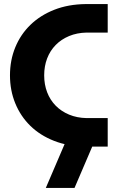

<svg xmlns="http://www.w3.org/2000/svg" viewBox="-20 -720 578 943"><path d="M401 0Q315 -1 246 -28Q177 -55 129 -102Q81 -149 55 -212.5Q29 -276 29 -350Q29 -424 55 -487.5Q81 -551 129.5 -598Q178 -645 246.5 -672Q315 -699 401 -700H509V-560H405Q358 -559 319.5 -543Q281 -527 253.5 -499Q226 -471 211.5 -433Q197 -395 197 -350Q197 -305 211.5 -267Q226 -229 253.5 -201Q281 -173 319.5 -157Q358 -141 405 -140H509V0ZM205 203 304 -28H445L346 203Z"/></svg>

Font: MuseoModerno SemiBold
Style: Bold
Weight: 700
Version: Version 1.001